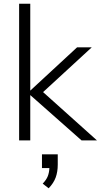

<svg xmlns="http://www.w3.org/2000/svg" viewBox="-20 -756 542 1034"><path d="M502 0H419L143 -244V0H83V-736H143V-268L395 -501H474L212 -260ZM291 75V131Q291 169 280 199.5Q269 230 242 258L210 233Q230 212 237.5 192.5Q245 173 246 149H206V75Z"/></svg>

Font: Muli Light
Style: Regular
Weight: 300
Designer: Vernon Adams
Foundry: Vernon Adams
Version: Version 2.100